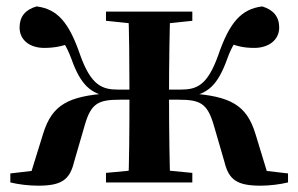

<svg xmlns="http://www.w3.org/2000/svg" viewBox="-20 -572 935 602"><path d="M12.4 0C37.8 6.2 70.5 10.2 99.7 10.2C172.2 10.2 198.7 -7.8 212.2 -64.1L246.3 -181.4C265.7 -247.9 288.5 -259.4 356.1 -259.4H448V-291.1H350C300.8 -291.1 265.6 -303.8 231.5 -399.3C196.1 -503 159.4 -543.7 94.7 -551.9C58.7 -541.5 41.4 -519.3 41.4 -485.9C41.4 -445.3 74.7 -421.8 118.4 -421.8C148.9 -421.8 174.5 -426.6 200.6 -436.9L147.3 -479.7C175.2 -447.4 188.5 -428.6 204.1 -386.8C233.4 -304.4 265.5 -278.7 319.4 -269.4L321.9 -279.4C193.1 -270.9 143.5 -243 115.6 -153.9L71.5 -11.8L164 -46L12.4 -28.2ZM883.1 0V-28.2L731.5 -46L823.8 -11.8L780.4 -153.9C752.7 -243 702.1 -270.9 573.3 -279.4L576.6 -269.4C631 -278.7 662.6 -304.4 692.2 -386.8C707.2 -428.6 720.8 -447.4 748.7 -479.7L698.9 -436.9C724.7 -426.6 746.3 -421.8 777.5 -421.8C820.6 -421.8 855.4 -445.3 855.4 -485.6C855.4 -519.3 837.2 -541.5 802 -551.9C737.3 -543.7 699.9 -503 664.4 -399.3C630.3 -303.8 597.1 -291.1 546.2 -291.1H448V-259.4H540.1C607.5 -259.4 629.8 -247.9 649.7 -181.4L683.8 -64.1C697.5 -7.8 723.7 10.2 797.3 10.2C824.8 10.2 857.4 6.2 883.1 0ZM382.2 0H513.8C511.8 -50.2 510 -165.3 510 -265.4V-283.9C510 -370.2 511.8 -485.5 513.8 -535.7H382.2C384.9 -485.5 385.9 -370.2 385.9 -283.9V-265.4C385.9 -165.3 384.9 -50.2 382.2 0ZM312.3 0H583V-29.9L476.5 -40.2H421.5L312.3 -29.9ZM312.3 -506.8 421.5 -495.5H476.5L583 -506.8V-535.7H312.3Z"/></svg>

Font: Source Han Serif TW VF
Style: Regular
Weight: 250
Designer: Ryoko NISHIZUKA 西塚涼子 (kana & ideographs); Frank Grießhammer (Latin, Greek & Cyrillic); Wenlong ZHANG 张文龙 (bopomofo); San
Foundry: Adobe
Version: Version 2.002;hotconv 1.1.0;makeotfexe 2.6.0